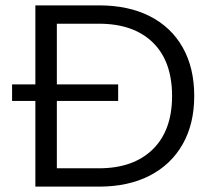

<svg xmlns="http://www.w3.org/2000/svg" viewBox="-20 -695 765 715"><path d="M111.7 0V-319.2H25V-380.8H111.7V-675H348.3Q458.3 -675 537.9 -634.6Q617.5 -594.2 660.4 -518.3Q703.3 -442.5 703.3 -337.5Q703.3 -233.3 660 -157.5Q616.7 -81.7 537.1 -40.8Q457.5 0 348.3 0ZM191.7 -68.3H348.3Q476.7 -68.3 548.8 -138.8Q620.8 -209.2 620.8 -337.5Q620.8 -466.7 549.2 -536.7Q477.5 -606.7 348.3 -606.7H191.7V-380.8H420V-319.2H191.7Z"/></svg>

Font: Funnel Display Light
Style: Regular
Weight: 300
Designer: NORD ID, Kristian Moeller
Foundry: Dicotype
Version: Version 1.000